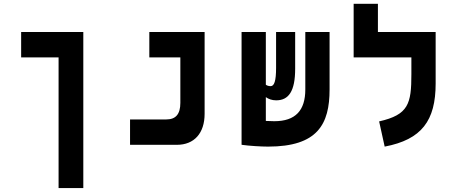

<svg xmlns="http://www.w3.org/2000/svg" viewBox="-20 -752 2384 997"><path d="M412.6 224.6V-585.9H89.8V-454.1H284.2V224.6Z M655.3 0H898.4C988.3 0 1042.5 -60.1 1042.5 -161.1V-585.9H755.4V-454.1H916.5V-217.8C916.5 -159.2 892.6 -131.8 843.8 -131.8H655.3Z M1372.1 9.3C1629.4 9.3 1691.4 -106.9 1691.4 -287.6V-585.9H1565.4V-287.6C1565.4 -178.7 1514.6 -122.6 1404.3 -122.6C1395.5 -122.6 1378.9 -123 1360.4 -124V-247.6C1374 -237.8 1392.1 -231 1414.1 -231C1478.5 -231 1512.7 -277.3 1512.7 -395V-585.9H1413.6V-399.4C1413.6 -332 1404.3 -304.7 1385.3 -304.7C1375.5 -304.7 1367.2 -307.1 1360.4 -312V-585.9H1234.4V-0.5H1235.4V0C1273.4 5.4 1335.4 9.3 1372.1 9.3Z M2242.2 -585.9H1942.4V-732.4H1816.4V-454.1H2116.2V-367.2C2116.2 -213.4 2101.6 -156.2 1948.7 -121.6L1977.5 9.3C2169.9 -27.3 2242.2 -125.5 2242.2 -318.4Z"/></svg>

Font: Cascadia Mono NF
Style: Bold
Weight: 700
Monospace: yes
Designer: Aaron Bell
Foundry: Saja Typeworks
Version: Version 2404.023